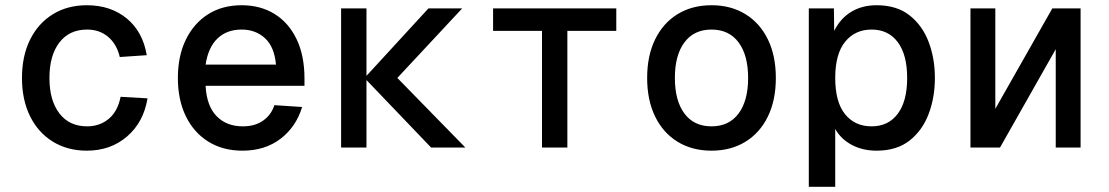

<svg xmlns="http://www.w3.org/2000/svg" viewBox="-20 -564 4240 734"><path d="M312 12Q238 12 182 -22.5Q126 -57 95 -119.5Q64 -182 64 -266Q64 -350 95 -412.5Q126 -475 182 -509.5Q238 -544 312 -544Q403 -544 464.5 -493.5Q526 -443 541 -353L438 -346Q426 -396 393 -423.5Q360 -451 313 -451Q245 -451 207 -401.5Q169 -352 169 -266Q169 -180 207 -130.5Q245 -81 313 -81Q361 -81 395.5 -109.5Q430 -138 441 -194L544 -188Q529 -97 466 -42.5Q403 12 312 12Z M907 12Q832 12 776.5 -22.5Q721 -57 690.5 -119.5Q660 -182 660 -266Q660 -350 690.5 -412.5Q721 -475 775.5 -509.5Q830 -544 904 -544Q975 -544 1029 -511Q1083 -478 1113.5 -415Q1144 -352 1144 -264V-236H766Q770 -159 808 -120Q846 -81 908 -81Q955 -81 986 -103Q1017 -125 1029 -162L1135 -155Q1112 -79 1052.5 -33.5Q993 12 907 12ZM766 -317H1035Q1029 -385 993 -418Q957 -451 904 -451Q847 -451 811.5 -417Q776 -383 766 -317Z M1284 0V-532H1381V-274L1618 -532H1747L1499 -266L1759 0H1628L1381 -258V0Z M2052 0V-446H1865V-532H2336V-446H2149V0Z M2700 12Q2626 12 2570.5 -22Q2515 -56 2484.5 -118.5Q2454 -181 2454 -266Q2454 -351 2484.5 -413.5Q2515 -476 2570.5 -510Q2626 -544 2700 -544Q2774 -544 2829.5 -510Q2885 -476 2915.5 -413.5Q2946 -351 2946 -266Q2946 -181 2915.5 -118.5Q2885 -56 2829.5 -22Q2774 12 2700 12ZM2700 -81Q2767 -81 2803.5 -130Q2840 -179 2840 -266Q2840 -353 2803.5 -402Q2767 -451 2700 -451Q2633 -451 2596.5 -402Q2560 -353 2560 -266Q2560 -179 2596.5 -130Q2633 -81 2700 -81Z M3072 150V-532H3168L3169 -446Q3193 -494 3234.5 -519Q3276 -544 3331 -544Q3408 -544 3457 -505.5Q3506 -467 3530 -404Q3554 -341 3554 -266Q3554 -191 3530 -128Q3506 -65 3457 -26.5Q3408 12 3331 12Q3278 12 3236.5 -10Q3195 -32 3173 -71V150ZM3312 -81Q3376 -81 3412 -129Q3448 -177 3448 -266Q3448 -355 3412 -403Q3376 -451 3312 -451Q3249 -451 3211 -404.5Q3173 -358 3173 -266Q3173 -174 3210.5 -127.5Q3248 -81 3312 -81Z M3690 0V-532H3785V-148L4003 -532H4111V0H4016V-376L3803 0Z"/></svg>

Font: Geist Mono Medium
Style: Regular
Weight: 500
Monospace: yes
Designer: Basement.studio, Andrés Briganti, Mateo Zaragoza
Foundry: Basement.studio, Vercel, Andrés Briganti, Guido Ferreyra, Mateo Zaragoza
Version: Version 1.500; ttfautohint (v1.8.4.7-5d5b)